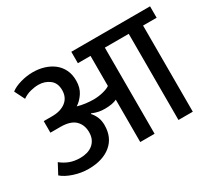

<svg xmlns="http://www.w3.org/2000/svg" viewBox="-125 -861 1187 1079"><g transform="rotate(-30 468.5 -321.0)"><path d="M36 -600Q60 -619 100.5 -630.5Q141 -642 180 -642Q219 -642 253 -631.5Q287 -621 313 -601Q339 -581 354 -550.5Q369 -520 369 -480Q369 -433 347.5 -401Q326 -369 299 -352Q323 -345 350 -341.5Q377 -338 401 -338Q432 -338 462.5 -345.5Q493 -353 508 -364V-559H426V-633H937V-559H849V0H756V-559H601V0H508V-275Q480 -261 430 -261Q409 -261 391 -264.5Q373 -268 349 -278L347 -275Q364 -256 373 -233.5Q382 -211 382 -183Q382 -103 328 -58.5Q274 -14 182 -14Q134 -14 87.5 -29.5Q41 -45 15 -68L50 -134Q76 -113 105.5 -102Q135 -91 173 -91Q196 -91 217 -97Q238 -103 253.5 -115.5Q269 -128 278 -147Q287 -166 287 -192Q287 -240 257 -269Q227 -298 162 -298H97V-373H152Q207 -373 240.5 -399Q274 -425 274 -473Q274 -519 243.5 -542Q213 -565 172 -565Q148 -565 120.5 -558Q93 -551 69 -534Z"/></g></svg>

Font: Mukta Medium
Style: Regular
Weight: 500
Designer: Girish Dalvi and Yashodeep Gholap
Foundry: Ek Type
Version: Version 2.538;PS 1.002;hotconv 16.6.51;makeotf.lib2.5.65220;